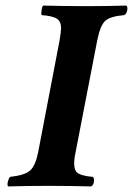

<svg xmlns="http://www.w3.org/2000/svg" viewBox="-20 -667 477 689"><path d="M329.1 -522.9 248 -104Q242.2 -63 254.9 -49.6Q267.6 -36.1 313 -32.2Q318.8 -27.8 317.1 -15.1Q315.4 -2.4 307.1 2Q231 0 161.1 0H145Q83 0 8.8 2Q5.4 -3.4 8.3 -15.4Q11.2 -27.3 16.1 -32.2Q68.8 -38.1 88.1 -55.2Q107.4 -72.3 117.2 -122.1L193.8 -522Q199.2 -555.2 199.2 -565.9Q199.2 -589.8 184.1 -599.9Q168.9 -609.9 128.9 -612.8Q127.4 -621.1 129.4 -632.3Q131.3 -643.6 134.8 -647Q205.1 -645 276.9 -645H303.2Q364.7 -645 433.1 -647Q439 -642.6 436.5 -629.9Q434.1 -617.2 425.8 -612.8Q374 -608.4 356.7 -591.3Q339.4 -574.2 329.1 -522.9Z"/></svg>

Font: Common Serif
Style: Bold Italic
Weight: 700
Italic angle: -12°
Designer: Philipp H. Poll, Khaled Hosny
Foundry: Stefan Peev, Context Ltd.
Version: Version 1.026